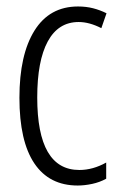

<svg xmlns="http://www.w3.org/2000/svg" viewBox="-20 -563 380 593"><path d="M220 10Q132 10 86 -58.5Q40 -127 40 -261Q40 -394 86.5 -468.5Q133 -543 221 -543Q246 -543 267.5 -537.5Q289 -532 309 -522L293 -476Q256 -495 223 -495Q160 -495 127.5 -435Q95 -375 95 -262Q95 -38 225 -38Q267 -38 308 -61V-11Q288 0 264.5 5Q241 10 220 10Z"/></svg>

Font: Noto Sans ExtraCondensed Light
Style: Regular
Weight: 300
Width: 2
Designer: Monotype Design Team
Foundry: Monotype Imaging Inc.
Version: Version 2.013; ttfautohint (v1.8.4.7-5d5b)